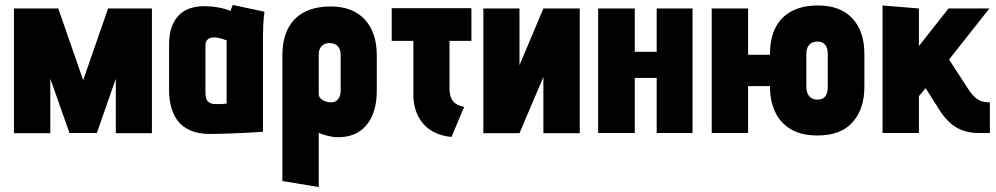

<svg xmlns="http://www.w3.org/2000/svg" viewBox="-20 -534 4000 771"><path d="M414 -500 314 -212 214 -500H36V1H182V-218L259 0H369L445 -218V1H590V-500Z M1042 -487 915 -514Q911 -506 908.5 -498Q906 -490 906 -490Q900 -493 885 -497.5Q870 -502 848.5 -505.5Q827 -509 799 -509Q771 -509 746 -501.5Q721 -494 701.5 -476Q682 -458 670.5 -428.5Q659 -399 659 -355V-170Q659 -135 667.5 -103.5Q676 -72 694.5 -48Q713 -24 745 -10Q777 4 823 4Q846 4 874 3Q902 2 931 1Q960 0 983.5 -1.5Q1007 -3 1021.5 -4Q1036 -5 1036 -5V-390Q1036 -407 1037 -431.5Q1038 -456 1042 -487ZM805 -163V-351Q805 -363 809 -369.5Q813 -376 818.5 -379Q824 -382 830.5 -383Q837 -384 841 -384Q846 -384 852 -383Q858 -382 865 -380Q872 -378 878.5 -376Q885 -374 890 -372V-118Q884 -118 878.5 -117Q873 -116 868 -116Q863 -116 857.5 -116Q852 -116 847 -116Q834 -116 824.5 -120Q815 -124 810 -134Q805 -144 805 -163Z M1493 -171V-312Q1493 -404 1444.5 -456Q1396 -508 1308 -508Q1214 -508 1164 -457.5Q1114 -407 1114 -312V193L1260 217V-1Q1267 3 1276.5 6Q1286 9 1296 11.5Q1306 14 1316.5 15.5Q1327 17 1337 17Q1386 17 1420.5 -4.5Q1455 -26 1474 -68Q1493 -110 1493 -171ZM1348 -313V-172Q1348 -157 1343.5 -146Q1339 -135 1330.5 -129Q1322 -123 1309 -123Q1302 -123 1293.5 -125Q1285 -127 1277.5 -131Q1270 -135 1265 -141.5Q1260 -148 1260 -157V-313Q1260 -329 1265 -339.5Q1270 -350 1280 -355.5Q1290 -361 1303 -361Q1318 -361 1328 -355Q1338 -349 1343 -338.5Q1348 -328 1348 -313Z M1785 -179V-370H1873V-501H1553V-370H1640V-151Q1640 -122 1648.5 -94Q1657 -66 1675 -42.5Q1693 -19 1722.5 -3.5Q1752 12 1793 16L1844 -105Q1822 -109 1809 -118.5Q1796 -128 1790.5 -143.5Q1785 -159 1785 -179Z M2066 -500H1921V1H2066L2162 -225V1H2308V-500H2162L2066 -272Z M2617 -326H2529V-500H2382V0H2529V-221H2617V0H2761V-500H2617Z M2910 -314V-188H3146V-314ZM3451 -185V-317Q3451 -409 3402.5 -460.5Q3354 -512 3265 -512Q3202 -512 3159 -489Q3116 -466 3094 -423Q3072 -380 3072 -317V-185Q3072 -130 3092 -86Q3112 -42 3154 -16Q3196 10 3263 10Q3357 10 3404 -43.5Q3451 -97 3451 -185ZM3304 -317V-184Q3304 -170 3300 -158.5Q3296 -147 3287 -140.5Q3278 -134 3263 -134Q3247 -134 3237 -141Q3227 -148 3222.5 -159.5Q3218 -171 3218 -184V-317Q3218 -334 3223.5 -345Q3229 -356 3239 -361.5Q3249 -367 3263 -367Q3277 -367 3286 -361Q3295 -355 3299.5 -344Q3304 -333 3304 -317ZM2838 0H2984V-500H2838Z M3867 -178 3791 -295 3953 -500H3789L3670 -349V-500L3524 -512V0H3670V-148L3697 -180L3750 -96Q3768 -67 3790 -45.5Q3812 -24 3841.5 -12Q3871 0 3909 0H3955V-123H3952Q3940 -123 3926.5 -126Q3913 -129 3898.5 -140.5Q3884 -152 3867 -178Z"/></svg>

Font: Advent Pro ExtraBold
Style: Regular
Weight: 800
Designer: VivaRado, Andreas Kalpakidis
Foundry: VivaRado, Andreas Kalpakidis
Version: Version 3.000